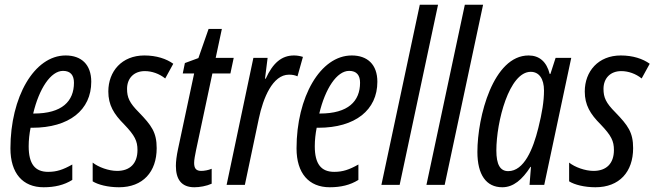

<svg xmlns="http://www.w3.org/2000/svg" viewBox="-20 -780 2761 810"><path d="M164 10C210 10 250 1 285 -21V-86C246 -64 219 -55 183 -55C128 -55 101 -88 101 -163C101 -189 104 -216 109 -241H116C272 -241 365 -316 365 -435C365 -508 323 -546 257 -546C124 -546 24 -370 24 -154C24 -49 76 10 164 10ZM123 -301H120C145 -406 194 -481 246 -481C278 -481 292 -462 292 -431C292 -353 242 -301 123 -301Z M482 10C583 10 641 -55 641 -155C641 -222 619 -251 566 -306C526 -346 516 -369 516 -405C516 -450 545 -480 591 -480C621 -480 652 -469 677 -449L711 -511C682 -532 640 -546 589 -546C494 -546 437 -479 437 -394C437 -337 460 -299 504 -255C549 -208 560 -185 560 -147C560 -90 528 -59 474 -59C438 -59 395 -75 371 -94V-15C393 -1 435 10 482 10Z M800 10C822 10 851 5 873 -5V-68C859 -62 841 -59 829 -59C807 -59 799 -70 799 -93C799 -106 803 -126 807 -146L876 -470H952L966 -536H890L916 -658H860L817 -535L760 -514L751 -470H799L731 -151C725 -123 722 -99 722 -80C722 -24 745 10 800 10Z M936 0H1013L1072 -280C1090 -366 1130 -465 1199 -465C1213 -465 1224 -463 1235 -458L1258 -540C1245 -544 1233 -546 1220 -546C1168 -546 1131 -514 1101 -448H1098L1109 -536H1049Z M1371 10C1417 10 1457 1 1492 -21V-86C1453 -64 1426 -55 1390 -55C1335 -55 1308 -88 1308 -163C1308 -189 1311 -216 1316 -241H1323C1479 -241 1572 -316 1572 -435C1572 -508 1530 -546 1464 -546C1331 -546 1231 -370 1231 -154C1231 -49 1283 10 1371 10ZM1330 -301H1327C1352 -406 1401 -481 1453 -481C1485 -481 1499 -462 1499 -431C1499 -353 1449 -301 1330 -301Z M1589 0H1666L1828 -760H1751Z M1779 0H1856L2018 -760H1941Z M2099 10C2146 10 2183 -22 2218 -76H2220L2214 0H2276L2390 -536H2324L2302 -468H2299C2286 -520 2255 -546 2210 -546C2061 -546 1994 -288 1994 -139C1994 -43 2031 10 2099 10ZM2124 -58C2090 -58 2074 -86 2074 -145C2074 -267 2128 -477 2219 -477C2254 -477 2275 -448 2275 -398C2275 -353 2267 -304 2251 -240C2229 -151 2191 -58 2124 -58Z M2492 10C2593 10 2651 -55 2651 -155C2651 -222 2629 -251 2576 -306C2536 -346 2526 -369 2526 -405C2526 -450 2555 -480 2601 -480C2631 -480 2662 -469 2687 -449L2721 -511C2692 -532 2650 -546 2599 -546C2504 -546 2447 -479 2447 -394C2447 -337 2470 -299 2514 -255C2559 -208 2570 -185 2570 -147C2570 -90 2538 -59 2484 -59C2448 -59 2405 -75 2381 -94V-15C2403 -1 2445 10 2492 10Z"/></svg>

Font: Noto Sans ExtraCondensed
Style: Italic
Weight: 400
Width: 2
Italic angle: -12°
Designer: Monotype Design Team
Foundry: Monotype Imaging Inc.
Version: Version 2.013